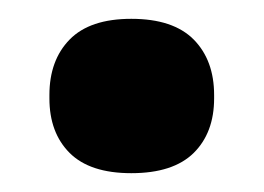

<svg xmlns="http://www.w3.org/2000/svg" viewBox="-20 -364 280 204"><path d="M119.5 -180Q75.5 -180 54 -201.5Q32.5 -223 32.5 -259.5V-263Q32.5 -300 54 -322Q75.5 -344 119.5 -344Q164 -344 185.8 -322Q207.5 -300 207.5 -263V-259.5Q207.5 -223 185.8 -201.5Q164 -180 119.5 -180Z"/></svg>

Font: Anek Telugu Medium ExtraBold
Style: Regular
Weight: 800
Version: Version 1.003